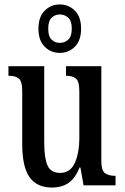

<svg xmlns="http://www.w3.org/2000/svg" viewBox="-20 -834 561 864"><path d="M215 10Q146 10 113 -36.5Q80 -83 80 -186V-425Q80 -468 64.5 -480.5Q49 -493 22 -493H18V-536H179V-193Q179 -124 193.5 -90Q208 -56 251 -56Q296 -56 316.5 -100.5Q337 -145 337 -217V-421Q337 -469 321 -481Q305 -493 280 -493H277V-536H436V-110Q436 -66 453 -54.5Q470 -43 495 -43H500V0H356L342 -80H338Q317 -29 286.5 -9.5Q256 10 215 10ZM249 -596Q209 -596 181 -624Q153 -652 153 -705Q153 -758 181 -786Q209 -814 249 -814Q289 -814 317 -786Q345 -758 345 -705Q345 -652 317 -624Q289 -596 249 -596ZM249 -641Q271 -641 287 -655.5Q303 -670 303 -705Q303 -740 287 -754.5Q271 -769 249 -769Q228 -769 212.5 -754.5Q197 -740 197 -705Q197 -670 212.5 -655.5Q228 -641 249 -641Z"/></svg>

Font: Noto Serif Myanmar ExtraCondensed Medium
Style: Regular
Weight: 500
Width: 2
Designer: Ben Mitchell and the Monotype Design Team
Foundry: Monotype Imaging Inc.
Version: Version 2.106; ttfautohint (v1.8.4.7-5d5b)